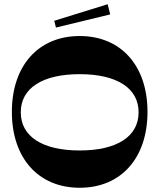

<svg xmlns="http://www.w3.org/2000/svg" viewBox="-20 -878 752 906"><path d="M356 8C551 8 676 -132 676 -350C676 -568 551 -708 356 -708C161 -708 36 -568 36 -350C36 -132 161 8 356 8ZM78 -348C78 -462 180 -528 356 -528C532 -528 634 -462 634 -348C634 -234 532 -168 356 -168C180 -168 78 -234 78 -348ZM236 -780 244 -748 500 -810 488 -858Z"/></svg>

Font: Ribes
Style: Bold
Weight: 900
Designer: Luigi Gorlero
Foundry: Collletttivo
Version: Version 2.100;Glyphs 3.1.2 (3151)